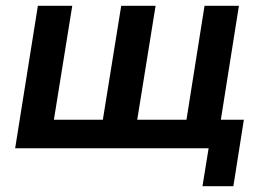

<svg xmlns="http://www.w3.org/2000/svg" viewBox="-20 -509 902 659"><path d="M675 130 696 0H32L110 -489H228L165 -98H333L396 -489H514L451 -98H620L682 -489H800L738 -98H817L781 130Z"/></svg>

Font: Nunito Sans 12pt
Style: Bold Italic
Weight: 700
Italic angle: -9°
Designer: Vernon Adams
Foundry: Vernon Adams
Version: Version 3.101;gftools[0.9.27]